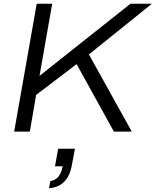

<svg xmlns="http://www.w3.org/2000/svg" viewBox="-20 -706 835 1030"><path d="M56 0 177 -686H260L192 -299L680 -686H795L457 -414L687 0H591L391 -362L174 -197L140 0ZM243 304 250 265Q276 262 293 242Q310 222 316 186H275L292 92H382L367 172Q360 216 343.5 244Q327 272 302 286.5Q277 301 243 304Z"/></svg>

Font: Archivo SemiExpanded Light
Style: Italic
Weight: 300
Width: 6
Italic angle: -10°
Designer: Hector Gatti
Foundry: Omnibus-Type
Version: Version 2.001